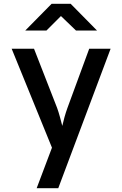

<svg xmlns="http://www.w3.org/2000/svg" viewBox="-20 -805 640 1005"><path d="M223 -645 299 -721 378 -645H488L350 -785H250L112 -645ZM285 180 559 -550H447L333 -240C323 -213 311 -170 306 -146C300 -170 289 -213 279 -240L158 -550H41L252 -32L172 180Z"/></svg>

Font: Tekne LDO SemiBold
Style: Regular
Weight: 600
Monospace: yes
Designer: Alessio Laiso, Mario Rullo, Paolo Rosset
Foundry: Alessio Laiso
Version: Version 1.000;hotconv 1.0.109;makeotfexe 2.5.65596